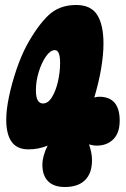

<svg xmlns="http://www.w3.org/2000/svg" viewBox="-20 -732 505 770"><path d="M240 18Q196 18 173 -5Q150 -28 150 -71Q150 -106 171 -148Q135 -133 94 -133Q48 -133 26.5 -163.5Q5 -194 5 -252Q5 -291 16 -344Q27 -397 45.5 -451.5Q64 -506 86 -548Q129 -627 173 -669.5Q217 -712 285 -712Q345 -712 370 -672Q395 -632 395 -557Q395 -513 385.5 -456.5Q376 -400 358 -341Q368 -344 378 -344Q460 -344 460 -248Q460 -199 434.5 -173.5Q409 -148 368 -148Q353 -148 337 -153Q342 -139 345.5 -122.5Q349 -106 349 -90Q349 -37 321 -9.5Q293 18 240 18ZM152 -317Q173 -317 188.5 -342.5Q204 -368 212.5 -405.5Q221 -443 221 -480Q221 -531 200 -531Q182 -531 164.5 -506Q147 -481 135.5 -444Q124 -407 124 -370Q124 -342 131.5 -329.5Q139 -317 152 -317Z"/></svg>

Font: DynaPuff Condensed
Style: Bold
Weight: 700
Width: 3
Designer: Toshi Omagari, Jennifer Daniel
Foundry: Google Fonts
Version: Version 2.000; ttfautohint (v1.8.4.7-5d5b)